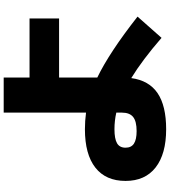

<svg xmlns="http://www.w3.org/2000/svg" viewBox="40 -890 920 1040"><g transform="rotate(-90 500.0 -370.0)"><path d="M40 -150Q40 -257 112 -313.5Q184 -370 320 -370Q365 -370 410 -364V-810H600V-670H920V-510H600V-303Q735 -238 930 -85L815 45Q695 -59 597 -119Q584 -23 515.5 23.5Q447 70 320 70Q186 70 113 13Q40 -44 40 -150ZM310 -90Q363 -90 386.5 -109Q410 -128 410 -170V-200Q366 -210 320 -210Q268 -210 244 -196Q220 -182 220 -150Q220 -119 242 -104.5Q264 -90 310 -90Z"/></g></svg>

Font: Enso Black
Style: Regular
Weight: 900
Designer: Coji Morishita
Foundry: UNDERFOREST DESIGN
Version: Version 1.000